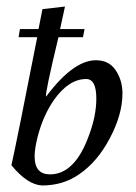

<svg xmlns="http://www.w3.org/2000/svg" viewBox="-20 -551 415 588"><path d="M244 -309Q191 -309 146 -246Q113 -199 96 -135Q86 -96 86 -72Q86 -17 133 -17Q210 -17 253 -138Q275 -197 275 -249Q275 -309 244 -309ZM37 -437 41 -462H98L110 -523L179 -531L164 -462H239L234 -437H159Q117 -262 121 -255Q210 -374 283 -366Q319 -363 338 -330Q355 -301 355 -265Q355 -200 316 -127Q278 -55 222 -17Q173 17 109 17Q64 15 15 -45Q32 -121 94 -437Z"/></svg>

Font: GFS Didot
Style: Italic
Weight: 400
Italic angle: -12°
Designer: Takis Katsoulidis and George D. Matthiopoulos
Foundry: George Matthiopoulos and Takis Katsoulidis
Version: Version 1.0